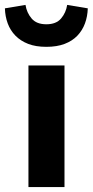

<svg xmlns="http://www.w3.org/2000/svg" viewBox="-51 -763 378 783"><path d="M65 0V-496H212V0ZM138 -572Q95 -572 64 -584Q33 -596 12 -617.5Q-9 -639 -19.5 -667.5Q-30 -696 -31 -729L53 -743Q58 -711 78 -687.5Q98 -664 138 -664Q178 -664 198 -687.5Q218 -711 223 -743L307 -729Q306 -696 295.5 -667.5Q285 -639 264.5 -617.5Q244 -596 212.5 -584Q181 -572 138 -572Z"/></svg>

Font: hySource Sans Pro
Style: Bold
Weight: 700
Designer: Paul D. Hunt
Foundry: Adobe Systems Incorporated
Version: Version 2.021;PS 2.000;hotconv 1.0.86;makeotf.lib2.5.63406